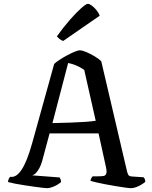

<svg xmlns="http://www.w3.org/2000/svg" viewBox="-20 -983 796 1003"><path d="M226 0Q221 0 203 -2Q185 -4 160 -7.5Q135 -11 108.5 -15Q82 -19 59 -23.5Q36 -28 22 -32Q22 -40 25.5 -48Q29 -56 33 -59H42Q54 -59 67 -68Q80 -77 93.5 -97.5Q107 -118 120.5 -151.5Q134 -185 148 -235L263 -649Q272 -658 289.5 -669.5Q307 -681 328 -692.5Q349 -704 368 -712Q387 -720 397 -720Q410 -720 431 -711Q452 -702 474 -689Q496 -676 509 -663L644 -86Q647 -75 651 -68.5Q655 -62 670 -61L730 -57Q732 -53 735 -50Q738 -47 739 -33Q731 -26 718.5 -18.5Q706 -11 691.5 -5.5Q677 0 665 0Q656 0 634.5 -3Q613 -6 586 -10.5Q559 -15 532 -20Q505 -25 484 -30Q463 -35 453 -38Q453 -46 457.5 -53Q462 -60 464 -62H495Q512 -62 522 -64Q532 -66 535.5 -77.5Q539 -89 532 -117L495 -286H239L200 -141Q194 -120 185.5 -104.5Q177 -89 168 -79.5Q159 -70 148 -67L292 -56Q293 -53 296 -47Q299 -41 299 -32Q290 -24 277 -16.5Q264 -9 250 -4.5Q236 0 226 0ZM254 -340Q303 -341 347.5 -342.5Q392 -344 426.5 -346.5Q461 -349 480 -352L420 -618Q398 -633 377 -641.5Q356 -650 336 -654ZM310 -769Q298 -773 289.5 -780.5Q281 -788 277 -793Q313 -843 346.5 -881Q380 -919 405 -941Q430 -963 439 -963Q447 -963 460 -953.5Q473 -944 484.5 -929.5Q496 -915 501 -901Z"/></svg>

Font: Texturina Medium 12pt
Style: Regular
Weight: 400
Version: Version 1.002